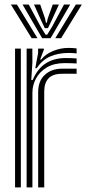

<svg xmlns="http://www.w3.org/2000/svg" viewBox="-20 -810 374 830"><path d="M95.1 0V-600H119.8L120 -540L115.2 -463.9H121Q142.1 -513.2 178 -536.2Q213.8 -559.1 264.2 -559.1Q277.4 -559.1 291.2 -558.5Q305 -558 311.2 -557.3V-535.6Q303.8 -536.2 288.7 -536.7Q273.5 -537.2 259.5 -537.2Q213.7 -537.2 182.6 -518.7Q151.5 -500.2 135.8 -471Q120.1 -441.7 120.1 -409.2V0ZM45.1 0V-600H70.1V0ZM145 0V-411.4Q145 -460.3 173.9 -486.7Q202.8 -513.1 248.2 -513.1Q264.2 -513.1 280.4 -513.1Q296.7 -513.1 311.2 -513.1V-491.1Q296.8 -491.3 279.9 -491.2Q262.9 -491.1 248.2 -491.1Q208.5 -491.1 189.9 -471.4Q171.2 -451.6 171.2 -414V0ZM132.5 -515.1 144.7 -580.7V-600H169.6L169.9 -595.9L153.6 -552.7H158.2Q176.8 -576.2 209.3 -589.5Q241.8 -602.9 275.6 -602.9Q283.5 -602.9 292.9 -602.4Q302.3 -601.9 311.2 -600.8V-579.1Q303.8 -580.1 295.4 -580.6Q287 -581.1 277.4 -581.1Q231.7 -581.1 197.1 -566Q162.5 -550.9 138.4 -515.1ZM27.2 -790.3H53.2L142 -644.8H116.9ZM77.5 -790.3H104.3L155.9 -694.4L177 -660H183.9L205 -694.2L256.6 -790.3H283.4L198.6 -644.8H162.3ZM127 -790.3H153.8L174.5 -730.8L178.7 -711.4H182.3L186.6 -730.8L208 -790.3H234.7L200.9 -716.8L187.3 -688.3H173.6L160.1 -716.8ZM307.8 -790.3H333.7L244.1 -644.8H218.9Z"/></svg>

Font: Big Shoulders Inline Display SC Thin
Style: Regular
Weight: 100
Designer: Patric King
Foundry: XO Type Co
Version: Version 2.002